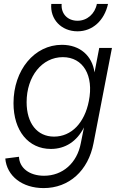

<svg xmlns="http://www.w3.org/2000/svg" viewBox="-20 -745 628 981"><path d="M203 216C332 216 431 128 458 -14L552 -500H487L463 -375C451 -460 389 -516 296 -516C156 -516 49 -387 49 -218C49 -77 125 16 240 16C314 16 373 -23 409 -94L393 -14C374 88 300 153 205 153C130 153 79 113 77 56L7 65C15 155 94 216 203 216ZM256 -47C170 -47 116 -115 116 -223C116 -355 195 -453 301 -453C405 -453 460 -359 434 -229C412 -116 344 -47 256 -47ZM376 -585C453 -585 513 -640 532 -725H475C465 -674 425 -639 376 -639C325 -639 291 -675 295 -725H242C235 -647 293 -585 376 -585Z"/></svg>

Font: Uncut Sans Book Italic
Style: Regular
Weight: 350
Italic angle: -11°
Designer: Kasper Nordkvist
Foundry: UNCUT.wtf
Version: Version 1.304;Glyphs 3.2 (3246)